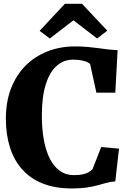

<svg xmlns="http://www.w3.org/2000/svg" viewBox="-20 -1000 708 1030"><path d="M365 11Q276.5 11 210 -15.2Q143.5 -41.5 99.5 -90.8Q55.5 -140 33.5 -209Q11.5 -278 11.5 -363Q11.5 -454 39.2 -525.8Q67 -597.5 117.2 -647.8Q167.5 -698 235 -724.5Q302.5 -751 382.5 -751Q419.5 -751 450 -748.2Q480.5 -745.5 507 -741.8Q533.5 -738 559 -735Q584.5 -732 611 -731L598.5 -503H497L463.5 -656.5Q458 -662.5 445.8 -667.8Q433.5 -673 415.2 -676.5Q397 -680 371.5 -680Q322 -680 284.2 -647Q246.5 -614 225.5 -547.2Q204.5 -480.5 204.5 -379Q204.5 -309.5 215 -251Q225.5 -192.5 246.8 -150Q268 -107.5 300.2 -84Q332.5 -60.5 375.5 -60.5Q405 -60.5 424.2 -64.8Q443.5 -69 455.5 -76.2Q467.5 -83.5 476 -91.5L523 -211.5L618.5 -202.5L598.5 -27Q573 -25 550.8 -19Q528.5 -13 503.5 -6Q478.5 1 445.2 6Q412 11 365 11ZM247 -793.5 192.5 -834.5 328 -979.5H420L555.5 -835.5L501 -793.5L374 -891Z"/></svg>

Font: Merriweather Light 18pt Black
Style: Regular
Weight: 900
Version: Version 2.100